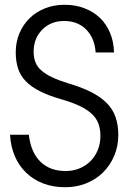

<svg xmlns="http://www.w3.org/2000/svg" viewBox="-20 -772 538 805"><path d="M22 -207Q25 -157 42.5 -116.5Q60 -76 90.5 -47Q121 -18 162 -2.5Q203 13 253 13Q301 13 342 -3.5Q383 -20 412.5 -49.5Q442 -79 459 -119Q476 -159 476 -206Q476 -248 464.5 -281Q453 -314 428 -339.5Q403 -365 363 -385.5Q323 -406 265 -423Q226 -435 198.5 -448Q171 -461 153.5 -476.5Q136 -492 128.5 -511.5Q121 -531 121 -555Q121 -611 157 -647.5Q193 -684 249 -684Q306 -684 341.5 -648Q377 -612 381 -552H458Q457 -597 441.5 -634Q426 -671 399 -697Q372 -723 334 -737.5Q296 -752 251 -752Q206 -752 168.5 -737Q131 -722 104 -695.5Q77 -669 61.5 -632.5Q46 -596 46 -553Q46 -514 56 -484Q66 -454 88.5 -431Q111 -408 147.5 -389.5Q184 -371 236 -356Q282 -343 313.5 -328Q345 -313 364.5 -295Q384 -277 392.5 -254Q401 -231 401 -202Q401 -170 390 -143Q379 -116 359.5 -96.5Q340 -77 313.5 -66Q287 -55 255 -55Q189 -55 149 -94.5Q109 -134 101 -207Z"/></svg>

Font: Involve
Style: Regular
Weight: 400
Designer: Stefan Peev
Foundry: Context Ltd.
Version: Version 1.001